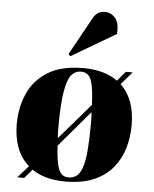

<svg xmlns="http://www.w3.org/2000/svg" viewBox="-56 -859 736 920"><g transform="rotate(5 311.5 -399.0)"><path d="M62 14 113 -44Q74 -78 55.5 -128Q37 -178 37 -240Q37 -319 66.5 -386.5Q96 -454 161 -494.5Q226 -535 333 -535Q385 -535 426 -523Q467 -511 497 -489L536 -535H569L516 -474Q586 -408 586 -282Q586 -225 570.5 -172Q555 -119 520.5 -77Q486 -35 430 -10.5Q374 14 292 14Q193 14 132 -29L95 14ZM239 -190 388 -363Q385 -444 372 -480.5Q359 -517 322 -517Q294 -517 275.5 -494.5Q257 -472 247 -411Q237 -350 237 -235Q237 -213 239 -190ZM306 -7Q344 -7 362 -40Q380 -73 385.5 -134.5Q391 -196 391 -281Q391 -306 389 -328L241 -154Q245 -76 258.5 -41.5Q272 -7 306 -7ZM356 -779Q363 -792 376.5 -802Q390 -812 412 -812Q441 -812 461.5 -788.5Q482 -765 478 -712L264 -586L255 -596Z"/></g></svg>

Font: Literata 72pt ExtraBold
Style: Italic
Weight: 800
Italic angle: -2°
Designer: Latin by Veronika Burian and Jose Scaglione. Greek by Irene Vlachou. Cyrillic by Vera Evstafieva
Foundry: TypeTogether
Version: Version 3.002